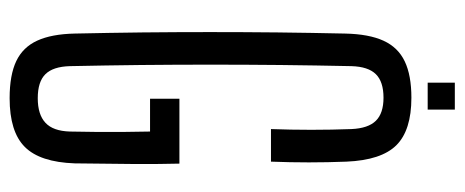

<svg xmlns="http://www.w3.org/2000/svg" viewBox="-296 -638 942 389"><g transform="rotate(90 174.5 -444.0)"><path d="M179.5 7Q132.5 7 104.2 -6.5Q76 -20 62.8 -49Q49.5 -78 48.5 -125Q47 -193.5 46.2 -262Q45.5 -330.5 45.5 -399Q45.5 -467.5 46.2 -536Q47 -604.5 48.5 -672.5Q49.5 -721 63 -750.5Q76.5 -780 104.8 -793.5Q133 -807 178.5 -807Q244.5 -807 274.8 -776.5Q305 -746 308 -675.5Q309.5 -637 309.5 -599.2Q309.5 -561.5 308 -522.5H242Q243.5 -563 243.5 -604.2Q243.5 -645.5 242 -685.5Q240.5 -719.5 225.2 -735Q210 -750.5 178.5 -750.5Q146 -750.5 130.8 -735Q115.5 -719.5 114.5 -685.5Q113 -613.5 112.2 -542.2Q111.5 -471 111.5 -400.2Q111.5 -329.5 112.2 -258.5Q113 -187.5 114.5 -115Q115.5 -81 130.8 -65.5Q146 -50 179.5 -50Q212.5 -50 229.2 -65.5Q246 -81 247 -115Q247.5 -142 247.8 -169.2Q248 -196.5 247.8 -223.8Q247.5 -251 247 -277.5H180.5V-337H312Q313 -298.5 312.8 -246.8Q312.5 -195 311.5 -125Q309 -54.5 278.2 -23.8Q247.5 7 179.5 7ZM148 -840V-895H202.5V-840Z"/></g></svg>

Font: Big Shoulders Display Thin
Style: Regular
Weight: 400
Version: Version 2.002